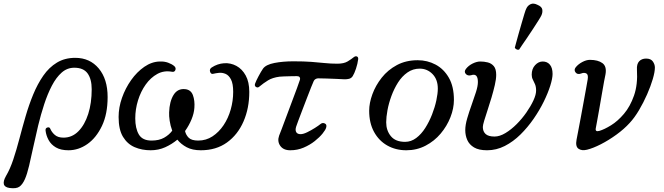

<svg xmlns="http://www.w3.org/2000/svg" viewBox="-140 -809 3628 1049"><path d="M-88 218Q-115 214 -119 197Q-123 180 -107 152Q-85 115 -67.5 62.5Q-50 10 -34 -51Q-18 -112 0 -174Q18 -236 41.5 -293Q65 -350 96.5 -395.5Q128 -441 171 -467Q214 -493 271 -493Q351 -493 399.5 -435Q448 -377 448 -279Q448 -186 417 -121Q386 -56 337.5 -22Q289 12 234 12Q192 12 165.5 -3.5Q139 -19 125.5 -44Q112 -69 109 -95Q107 -109 119 -112.5Q131 -116 135 -105Q143 -86 160 -71.5Q177 -57 207 -57Q254 -57 288.5 -92Q323 -127 342 -186.5Q361 -246 361 -321Q361 -377 338.5 -408Q316 -439 266 -439Q227 -439 197 -412.5Q167 -386 143.5 -341Q120 -296 101.5 -239.5Q83 -183 68.5 -123Q54 -63 42 -6.5Q30 50 19 96.5Q8 143 -4 170Q-17 199 -34 211Q-51 223 -88 218Z M683 12Q635 12 595.5 -5Q556 -22 532 -61.5Q508 -101 508 -170Q508 -222 526.5 -274.5Q545 -327 576.5 -371.5Q608 -416 648.5 -444Q689 -472 733 -473Q758 -474 778.5 -466.5Q799 -459 812 -448Q823 -438 818 -426Q813 -414 799 -417Q756 -425 719.5 -405Q683 -385 656 -347Q629 -309 614 -260.5Q599 -212 599 -162Q599 -108 618.5 -74.5Q638 -41 688 -41Q729 -41 756.5 -56.5Q784 -72 801 -95Q791 -122 787 -149Q783 -176 784 -195Q786 -254 808 -290Q830 -326 871 -322Q903 -319 914 -289Q925 -259 922 -220Q920 -190 906.5 -157Q893 -124 871 -93Q876 -71 891.5 -56Q907 -41 943 -41Q986 -41 1021 -64Q1056 -87 1081.5 -125Q1107 -163 1120.5 -210.5Q1134 -258 1134 -307Q1134 -352 1122 -375Q1110 -398 1092 -405.5Q1074 -413 1056 -411Q1038 -409 1026 -406Q1013 -402 1008 -416.5Q1003 -431 1016 -440Q1048 -461 1084 -463.5Q1120 -466 1151.5 -449Q1183 -432 1202.5 -396.5Q1222 -361 1222 -307Q1222 -218 1190.5 -145.5Q1159 -73 1100 -30.5Q1041 12 957 12Q911 12 880 -4.5Q849 -21 829 -46Q799 -21 762.5 -4.5Q726 12 683 12Z M1446 12Q1408 12 1391 -12.5Q1374 -37 1385 -68Q1388 -75 1399 -104Q1410 -133 1425 -173.5Q1440 -214 1455.5 -255Q1471 -296 1483 -328.5Q1495 -361 1499 -374Q1501 -382 1497 -387.5Q1493 -393 1482 -393Q1467 -393 1447.5 -392.5Q1428 -392 1411.5 -391.5Q1395 -391 1387 -390Q1349 -385 1324.5 -370Q1300 -355 1276 -335Q1268 -328 1258.5 -334Q1249 -340 1254 -353Q1259 -367 1272.5 -392.5Q1286 -418 1297 -434Q1313 -456 1359.5 -465Q1406 -474 1463 -474Q1521 -474 1561 -471Q1601 -468 1634 -464.5Q1667 -461 1703 -461Q1739 -461 1759.5 -473.5Q1780 -486 1792 -496Q1802 -504 1810 -500.5Q1818 -497 1817 -486Q1814 -461 1805 -434Q1796 -407 1787 -393Q1780 -382 1767.5 -378.5Q1755 -375 1738 -376Q1723 -377 1697 -378Q1671 -379 1644 -380Q1617 -381 1598 -381Q1591 -381 1584 -377Q1577 -373 1574 -366Q1570 -358 1560 -332.5Q1550 -307 1537 -273.5Q1524 -240 1511.5 -207Q1499 -174 1489.5 -149Q1480 -124 1478 -117Q1472 -98 1478.5 -87Q1485 -76 1502 -76Q1517 -76 1538.5 -86.5Q1560 -97 1580.5 -110Q1601 -123 1612 -132Q1622 -140 1634.5 -134.5Q1647 -129 1642 -112Q1639 -100 1622.5 -79.5Q1606 -59 1579.5 -38Q1553 -17 1519 -2.5Q1485 12 1446 12Z M2080 12Q2022 12 1976 -14Q1930 -40 1903.5 -88.5Q1877 -137 1877 -204Q1877 -246 1894.5 -294Q1912 -342 1945.5 -384.5Q1979 -427 2028.5 -453.5Q2078 -480 2142 -480Q2195 -480 2240 -456Q2285 -432 2312.5 -384Q2340 -336 2340 -263Q2340 -217 2321 -168.5Q2302 -120 2267.5 -79Q2233 -38 2185 -13Q2137 12 2080 12ZM2073 -34Q2106 -34 2134 -55Q2162 -76 2183.5 -110Q2205 -144 2220.5 -183.5Q2236 -223 2244 -260.5Q2252 -298 2252 -325Q2252 -375 2223 -404.5Q2194 -434 2153 -434Q2116 -434 2086 -413Q2056 -392 2034.5 -358Q2013 -324 1998.5 -284.5Q1984 -245 1977 -207Q1970 -169 1970 -141Q1970 -96 1995.5 -65Q2021 -34 2073 -34Z M2521 12Q2476 12 2450 -3.5Q2424 -19 2413 -44Q2402 -69 2402 -98Q2402 -126 2412.5 -162Q2423 -198 2436.5 -235.5Q2450 -273 2460.5 -306Q2471 -339 2471 -361Q2471 -411 2434 -398Q2415 -393 2404.5 -405.5Q2394 -418 2406 -433Q2420 -451 2442.5 -462Q2465 -473 2484 -473Q2505 -473 2525 -468Q2545 -463 2558 -447.5Q2571 -432 2571 -400Q2571 -377 2563.5 -344.5Q2556 -312 2545.5 -276.5Q2535 -241 2524 -208Q2513 -175 2505.5 -150Q2498 -125 2498 -115Q2498 -91 2513 -77Q2528 -63 2562 -63Q2590 -63 2621.5 -82Q2653 -101 2682.5 -130.5Q2712 -160 2736 -194.5Q2760 -229 2774.5 -260.5Q2789 -292 2789 -314Q2789 -335 2783 -349Q2777 -363 2771 -374.5Q2765 -386 2765 -401Q2765 -433 2783.5 -453Q2802 -473 2825 -473Q2850 -473 2864.5 -455.5Q2879 -438 2879 -405Q2879 -381 2866.5 -341Q2854 -301 2831 -254Q2808 -207 2775.5 -160Q2743 -113 2703.5 -74Q2664 -35 2618 -11.5Q2572 12 2521 12ZM2696.2 -538Q2689.6 -535.4 2682.2 -539.2Q2674.8 -543 2672.7 -548.7Q2673.8 -552.8 2679.3 -573.3Q2684.8 -593.8 2692.9 -622.7Q2701 -651.6 2709.6 -680.8Q2718.1 -710 2725 -733.1Q2731.9 -756.1 2736 -763.1Q2743.1 -778.7 2759 -786.2Q2774.9 -793.6 2796.2 -782.8Q2820.6 -772.6 2822.9 -756.6Q2825.2 -740.6 2818 -725Q2814.5 -717.1 2801.8 -697.1Q2789.1 -677.1 2772.3 -651.2Q2755.5 -625.3 2738.6 -600.6Q2721.7 -575.8 2709.7 -558.5Q2697.8 -541.2 2696.2 -538Z M3067 9Q3038 16 3020.5 3.5Q3003 -9 3010 -46Q3012 -57 3018.5 -90Q3025 -123 3033 -166.5Q3041 -210 3049 -253.5Q3057 -297 3063 -330.5Q3069 -364 3071 -376Q3075 -402 3063 -408Q3051 -414 3034 -407Q3015 -400 3004.5 -413.5Q2994 -427 3006 -442Q3020 -459 3042 -470.5Q3064 -482 3083 -482Q3127 -482 3151.5 -464Q3176 -446 3168 -402Q3166 -395 3160.5 -364.5Q3155 -334 3148 -293.5Q3141 -253 3134 -212.5Q3127 -172 3121.5 -143Q3116 -114 3115 -108Q3111 -87 3135 -94Q3162 -102 3198.5 -124.5Q3235 -147 3269 -187Q3303 -227 3324 -287Q3345 -347 3340 -428Q3338 -459 3352 -474Q3366 -489 3390 -489Q3416 -489 3427 -473Q3438 -457 3438 -440Q3438 -416 3426.5 -377Q3415 -338 3395.5 -293.5Q3376 -249 3351.5 -207.5Q3327 -166 3300 -137Q3270 -104 3228 -73.5Q3186 -43 3143 -21Q3100 1 3067 9Z"/></svg>

Font: TsukuhouMincho
Style: Regular
Weight: 400
Designer: Iose
Foundry: Typographish
Version: Version 1.001; ttfautohint (v1.8.3)